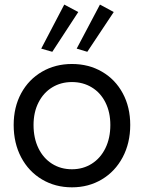

<svg xmlns="http://www.w3.org/2000/svg" viewBox="-20 -802 624 830"><path d="M39.1 -261.7Q39.1 -338.9 71.5 -398.7Q104 -458.5 161.4 -491.9Q218.8 -525.4 291 -525.4Q363.8 -525.4 421.1 -491.9Q478.5 -458.5 510.7 -398.7Q543 -338.9 543 -261.7Q543 -183.6 510.3 -122.1Q477.5 -60.5 420.2 -26.4Q362.8 7.8 291 7.8Q218.8 7.8 161.4 -26.4Q104 -60.5 71.5 -121.8Q39.1 -183.1 39.1 -261.7ZM457 -261.7Q457 -316.9 435.8 -359.1Q414.6 -401.4 376.7 -424.3Q338.9 -447.3 291 -447.3Q243.2 -447.3 205.6 -424.3Q168 -401.4 146.5 -359.1Q125 -316.9 125 -261.7Q125 -205.1 146 -161.6Q167 -118.2 204.8 -94.2Q242.7 -70.3 291 -70.3Q338.9 -70.3 376.7 -94.2Q414.6 -118.2 435.8 -161.6Q457 -205.1 457 -261.7ZM158.2 -591.8 257.8 -782.2 318.4 -750 206.1 -578.1ZM311.5 -591.8 412.1 -782.2 471.7 -750 357.4 -578.1Z"/></svg>

Font: Reddit Sans Vanilla
Style: Regular
Weight: 400
Designer: Stephen Hutchings
Foundry: Reddit
Version: Version 1.013